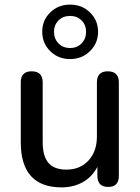

<svg xmlns="http://www.w3.org/2000/svg" viewBox="-20 -803 607 832"><path d="M284 -547Q232 -547 197.5 -581.5Q163 -616 163 -665Q163 -715 197.5 -749Q232 -783 284 -783Q335 -783 370 -749Q405 -715 405 -665Q405 -616 370 -581.5Q335 -547 284 -547ZM284 -595Q314 -595 333.5 -615Q353 -635 353 -665Q353 -695 333.5 -714.5Q314 -734 284 -734Q253 -734 233.5 -714.5Q214 -695 214 -665Q214 -635 233.5 -615Q253 -595 284 -595ZM247 9Q70 9 70 -187V-446Q70 -494 117 -494Q165 -494 165 -446V-187Q165 -126 190 -97Q215 -68 268 -68Q327 -68 363.5 -107.5Q400 -147 400 -212V-446Q400 -494 447 -494Q495 -494 495 -446V-41Q495 7 449 7Q402 7 402 -41V-80Q379 -36 338.5 -13.5Q298 9 247 9Z"/></svg>

Font: Chiron GoRound TC
Style: Regular
Weight: 400
Designer: Ryoko NISHIZUKA 西塚涼子 (kana, bopomofo & ideographs); Paul D. Hunt (Latin, Greek & Cyrillic); Sandoll Communications 산돌커뮤니
Foundry: Adobe
Version: Version 1.000;hotconv 1.1.1;makeotfexe 2.6.0